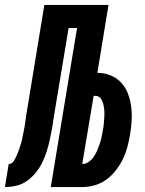

<svg xmlns="http://www.w3.org/2000/svg" viewBox="-67 -755 587 775"><path d="M-47 0 -32 -93Q-25 -93 -19.5 -96.5Q-14 -100 -10.5 -106Q-7 -112 -4 -118Q-1 -124 1.5 -130Q4 -136 6.5 -142Q9 -148 11 -154.5Q13 -161 15 -167Q17 -173 19 -179.5Q21 -186 22 -192Q23 -198 24.5 -204.5Q26 -211 27 -217Q28 -223 29.5 -229.5Q31 -236 32 -242.5Q33 -249 34 -255Q36 -270 38 -285Q40 -300 43 -315L112 -735H371L326 -461Q355 -461 380 -450.5Q405 -440 422.5 -421Q440 -402 449.5 -377Q459 -352 462.5 -325Q466 -298 464.5 -269.5Q463 -241 458 -213Q454 -188 447.5 -163Q441 -138 429.5 -114Q418 -90 401.5 -68.5Q385 -47 363.5 -31Q342 -15 316.5 -7.5Q291 0 266 0H138L244 -642H210L150 -282Q147 -259 143 -236.5Q139 -214 134 -191Q129 -168 122 -145.5Q115 -123 104.5 -101Q94 -79 78.5 -59.5Q63 -40 43 -25.5Q23 -11 -0.5 -5.5Q-24 0 -47 0ZM265 -93H266Q279 -93 291.5 -102Q304 -111 312 -123Q320 -135 325.5 -148Q331 -161 335.5 -174.5Q340 -188 343 -201.5Q346 -215 348 -228Q351 -242 352 -255.5Q353 -269 354 -282.5Q355 -296 354 -309Q353 -322 350 -334.5Q347 -347 339.5 -357.5Q332 -368 318 -368H311Z"/></svg>

Font: Iosevka SS18 Heavy
Style: Italic
Weight: 900
Italic angle: -9°
Monospace: yes
Designer: Belleve Invis
Foundry: Belleve Invis
Version: Version 25.1.1; ttfautohint (v1.8.4)